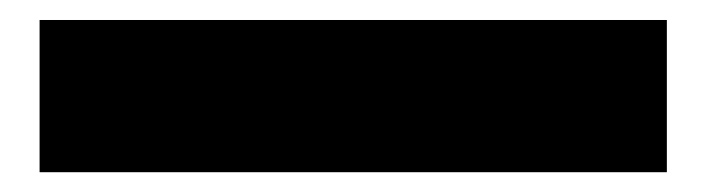

<svg xmlns="http://www.w3.org/2000/svg" viewBox="-20 -173 714 194"><path d="M653.8 1H20V-152.8H653.8Z"/></svg>

Font: Squarion Black
Style: Regular
Weight: 900
Designer: Natanael Gama
Version: Version 1.00;September 12, 2019;FontCreator 11.5.0.2425 64-b